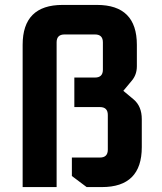

<svg xmlns="http://www.w3.org/2000/svg" viewBox="-20 -760 660 780"><path d="M72 0V-578Q72 -740 234 -740H374Q536 -740 536 -578V-491Q536 -457 516 -433L481 -391L523 -356Q556 -328 556 -276V-162Q556 0 394 0H332L272 -45V-120H386Q418 -120 418 -152V-293Q418 -325 386 -325H282V-445H366Q398 -445 398 -477V-588Q398 -620 366 -620H242Q210 -620 210 -588V0Z"/></svg>

Font: Oxanium ExtraLight
Style: Bold
Weight: 700
Version: Version 2.000